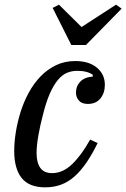

<svg xmlns="http://www.w3.org/2000/svg" viewBox="-20 -792 542 824"><path d="M174 12Q105 12 73 -28Q41 -68 41 -144Q41 -182 48 -225.5Q55 -269 68.5 -312Q82 -355 103.5 -394.5Q125 -434 154 -464Q183 -494 220 -512Q257 -530 303 -530Q362 -530 396 -501.5Q430 -473 430 -428Q430 -393 411 -369.5Q392 -346 357 -346Q331 -346 318.5 -360.5Q306 -375 306 -395Q306 -407 310 -418.5Q314 -430 323 -440Q332 -450 345.5 -456Q359 -462 378 -463V-471Q355 -488 311 -488Q288 -488 267.5 -479.5Q247 -471 228.5 -449Q210 -427 193.5 -389.5Q177 -352 163 -294Q153 -257 145 -212.5Q137 -168 137 -135Q137 -94 153 -71.5Q169 -49 204 -49Q249 -49 289 -87Q329 -125 367 -193L399 -178Q375 -129 350.5 -93.5Q326 -58 299.5 -34.5Q273 -11 242 0.5Q211 12 174 12ZM206 -758 233 -772 330 -676 478 -772 502 -755 349 -599H286Z"/></svg>

Font: IBM Plex Serif Text
Style: Italic
Weight: 450
Italic angle: -14°
Designer: Mike Abbink, Paul van der Laan, Pieter van Rosmalen
Foundry: Bold Monday
Version: Version 3.001